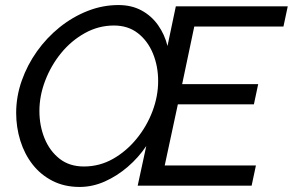

<svg xmlns="http://www.w3.org/2000/svg" viewBox="-20 -735 1159 760"><path d="M295 5Q235 5 188 -19Q141 -43 109 -84Q77 -125 60.5 -178Q44 -231 44 -288Q44 -353 66 -415.5Q88 -478 126.5 -532Q165 -586 216 -627Q267 -668 326.5 -691.5Q386 -715 449 -715Q501 -715 540.5 -693.5Q580 -672 606 -635Q632 -598 643 -553L676 -710H1119L1102 -630H749L701 -402H1002L985 -322H684L632 -80H993L976 0H525L559 -157Q528 -111 485.5 -74.5Q443 -38 394.5 -16.5Q346 5 295 5ZM312 -76Q374 -76 427 -106Q480 -136 520.5 -185.5Q561 -235 583.5 -294.5Q606 -354 606 -414Q606 -473 585.5 -523Q565 -573 526 -603.5Q487 -634 431 -634Q370 -634 316 -604Q262 -574 222 -525Q182 -476 159 -416Q136 -356 136 -296Q136 -237 156.5 -187Q177 -137 216 -106.5Q255 -76 312 -76Z"/></svg>

Font: Raleway Medium
Style: Italic
Weight: 500
Italic angle: -12°
Designer: Matt McInerney, Pablo Impallari, Rodrigo Fuenzalida
Foundry: Matt McInerney, Pablo Impallari, Rodrigo Fuenzalida
Version: Version 4.026